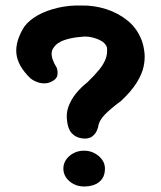

<svg xmlns="http://www.w3.org/2000/svg" viewBox="-20 -675 584 697"><path d="M284 -172Q262 -174 249.5 -183.5Q237 -193 232 -204Q227 -215 225.5 -223.5Q224 -232 224 -232Q219 -262 228.5 -288Q238 -314 256.5 -336.5Q275 -359 297 -376Q324 -402 340.5 -422.5Q357 -443 364 -462.5Q371 -482 368 -504Q362 -519 346 -527.5Q330 -536 311 -540Q292 -544 273 -541Q243 -539 215 -530Q187 -521 174 -501Q168 -493 167.5 -482Q167 -471 171.5 -458Q176 -445 186 -429Q186 -429 188 -421.5Q190 -414 188.5 -403Q187 -392 176 -384Q160 -373 144.5 -372.5Q129 -372 116.5 -376.5Q104 -381 97 -386Q90 -391 90 -391Q44 -436 39.5 -480.5Q35 -525 68 -578Q87 -603 118 -620Q149 -637 189 -646.5Q229 -656 274 -655Q321 -656 365 -642Q409 -628 443.5 -600Q478 -572 495 -527Q502 -507 504.5 -483Q507 -459 501 -432Q495 -405 476 -374.5Q457 -344 420 -309Q382 -281 360.5 -259Q339 -237 336 -213Q336 -213 332 -202Q328 -191 316.5 -181Q305 -171 284 -172ZM285 2Q264 2 247 -7Q230 -16 220 -30.5Q210 -45 210 -63Q210 -81 220 -95.5Q230 -110 247 -119Q264 -128 285 -128Q306 -128 323 -119Q340 -110 350.5 -95.5Q361 -81 361 -63Q361 -40 350.5 -25.5Q340 -11 323 -4.5Q306 2 285 2Z"/></svg>

Font: Sour Gummy Black SemiBold
Style: Regular
Weight: 600
Version: Version 1.000